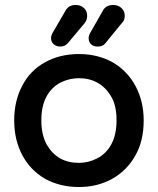

<svg xmlns="http://www.w3.org/2000/svg" viewBox="-20 -733 634 771"><path d="M185 -580Q185 -591 193 -604L243 -690Q255 -713 284 -713Q304 -713 317 -701Q330 -689 330 -669Q330 -652 319 -639L251 -558Q239 -546 222 -546Q206 -546 195.5 -555.5Q185 -565 185 -580ZM69 -388Q100 -449 160 -482.5Q220 -516 297 -516Q372 -516 432 -483Q492 -448 524.5 -387Q557 -326 557 -249Q557 -169 525 -111Q491 -49 431.5 -15.5Q372 18 297 18Q221 18 161 -15Q101 -50 69 -111Q37 -172 37 -249Q37 -328 69 -388ZM168 -152Q210 -79 297 -79Q335 -79 370 -97Q407 -116 427.5 -154.5Q448 -193 448 -250Q448 -310 426 -346Q405 -382 372 -400.5Q339 -419 297 -419Q259 -419 224 -402Q187 -383 166.5 -345Q146 -307 146 -250Q146 -191 168 -152ZM344 -604 393 -690Q405 -713 435 -713Q454 -713 467.5 -701Q481 -689 481 -669Q481 -651 469 -640L402 -558Q392 -546 372 -546Q356 -546 346 -555Q336 -564 336 -580Q336 -591 344 -604Z"/></svg>

Font: 寒蝉全圆体 Bold
Style: Regular
Weight: 700
Designer: Warren2060
      Designed by Motoya company      

      [Varela Round]
      Joe Prince(Latin component); Avraham Cornf
Foundry: ChillType
Version: Version 3.200